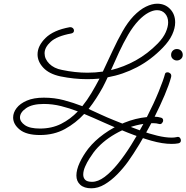

<svg xmlns="http://www.w3.org/2000/svg" viewBox="-20 -638 1008 1038"><path d="M908 140Q859 140 797.5 122.5Q736 105 670.5 79Q605 53 544 25.5Q483 -2 435 -22Q390 27 331 59.5Q272 92 196 92Q123 92 87 63Q51 34 51 -3Q51 -29 69.5 -53.5Q88 -78 125 -94Q162 -110 217 -110Q274 -110 325 -96.5Q376 -83 425 -64Q451 -96 474 -134.5Q497 -173 518 -213Q485 -210 451 -210Q381 -210 307 -225Q246 -238 214.5 -271.5Q183 -305 183 -344Q183 -390 226 -432.5Q269 -475 357 -491H361Q369 -491 374.5 -485.5Q380 -480 380 -473Q380 -460 365 -457Q288 -443 254.5 -412.5Q221 -382 221 -350Q221 -319 246.5 -293.5Q272 -268 315 -260Q386 -245 453 -245Q496 -245 536 -251Q563 -308 589 -364Q615 -420 642.5 -468.5Q670 -517 702 -551Q736 -586 769 -602Q802 -618 830 -618Q872 -618 899.5 -589.5Q927 -561 927 -517Q927 -486 911 -451Q895 -416 860 -380Q796 -314 720.5 -274.5Q645 -235 562 -220Q555 -205 548.5 -191.5Q542 -178 535 -165Q519 -136 500 -106.5Q481 -77 459 -49Q492 -34 525.5 -18.5Q559 -3 594 11Q620 21 659 37Q698 53 742.5 69Q787 85 830.5 95.5Q874 106 908 106Q924 106 936 103Q938 103 939 102.5Q940 102 941 102Q949 102 953.5 108Q958 114 958 121Q958 134 944 137Q928 140 908 140ZM729 -527Q699 -495 673 -450.5Q647 -406 624 -356.5Q601 -307 580 -259Q650 -276 714 -311.5Q778 -347 833 -403Q863 -434 876 -463.5Q889 -493 889 -517Q889 -546 872.5 -564.5Q856 -583 829 -583Q808 -583 782.5 -569.5Q757 -556 729 -527ZM88 -3Q88 20 114.5 38.5Q141 57 196 57Q260 57 310.5 31.5Q361 6 401 -36H400Q356 -53 310 -64.5Q264 -76 217 -76Q154 -76 121 -53Q88 -30 88 -3ZM936 -311Q924 -311 914.5 -319.5Q905 -328 905 -341Q905 -355 914 -364Q923 -373 936 -373Q950 -373 959 -364Q968 -355 968 -341Q968 -328 958.5 -319.5Q949 -311 936 -311ZM474 380Q435 380 414 361Q393 342 393 311Q393 280 410.5 242Q428 204 457 166Q491 123 541.5 86.5Q592 50 652 25.5Q712 1 774 -5Q812 -79 838 -143Q864 -207 872 -238Q874 -247 886 -247Q894 -247 901 -240.5Q908 -234 905 -221Q894 -180 870 -123.5Q846 -67 816 -7Q833 -7 850 -2Q862 1 862 13Q862 21 855.5 28Q849 35 839 32Q832 30 825 29Q818 28 810 28Q804 28 798 28Q766 88 733 142.5Q700 197 672 236Q646 272 613.5 305Q581 338 545.5 359Q510 380 474 380ZM430 306Q430 323 440.5 334Q451 345 478 345Q510 345 545.5 318.5Q581 292 617.5 247Q654 202 689 146Q724 90 755 32Q676 44 603 86Q530 128 486 186Q477 198 463.5 219Q450 240 440 263Q430 286 430 306Z"/></svg>

Font: Meow Script
Style: Regular
Weight: 400
Designer: Robert E. Leuschke
Foundry: Robert E. Leuschke
Version: Version 1.010; ttfautohint (v1.8.3)